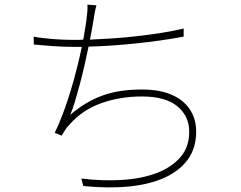

<svg xmlns="http://www.w3.org/2000/svg" viewBox="-20 -789 1040 828"><path d="M772 -631V-666Q726 -655 674.5 -647Q623 -639 570.5 -633Q518 -627 466.5 -623.5Q415 -620 368 -618Q373 -644 377 -665.5Q381 -687 383 -701Q385 -716 388.5 -734.5Q392 -753 396 -766L357 -769Q358 -753 356.5 -737.5Q355 -722 353 -705Q351 -689 347.5 -667.5Q344 -646 339 -618Q327 -617 317 -617H295Q274 -617 250 -618Q226 -619 203.5 -621Q181 -623 160.5 -625.5Q140 -628 125 -631L126 -597Q168 -593 209.5 -590Q251 -587 296 -587H333Q324 -545 312 -496.5Q300 -448 285 -398.5Q270 -349 252.5 -302Q235 -255 216 -216L246 -204Q254 -218 261.5 -229.5Q269 -241 280 -252Q335 -315 416.5 -344Q498 -373 592 -373Q694 -373 745 -330.5Q796 -288 796 -221Q796 -154 757 -110Q718 -66 653.5 -42Q589 -18 505 -13Q421 -8 331 -19L339 13Q444 24 533.5 15.5Q623 7 688 -22Q753 -51 789.5 -100.5Q826 -150 826 -222Q826 -261 811.5 -294Q797 -327 768 -351.5Q739 -376 695.5 -389.5Q652 -403 593 -403Q545 -403 503 -397Q461 -391 423.5 -377.5Q386 -364 351.5 -343.5Q317 -323 283 -294Q293 -317 303.5 -352Q314 -387 324.5 -426.5Q335 -466 344.5 -508Q354 -550 362 -588Q408 -589 459.5 -592.5Q511 -596 564.5 -601.5Q618 -607 671 -614.5Q724 -622 772 -631Z"/></svg>

Font: Spoqa Han Sans Neo Thin
Style: Regular
Weight: 100
Designer: [Spoqa Han Sans Neo] Dong-huui Kim  Younghwa Kang  Yujin Lee  [Noto Sans] Ryoko NISHIZUKA  (kana & ideographs); Paul D. 
Foundry: Spoqa (http://www.spoqa-han-sans.com)
Version: Version 1.100;hotconv 1.0.109;makeotfexe 2.5.65596